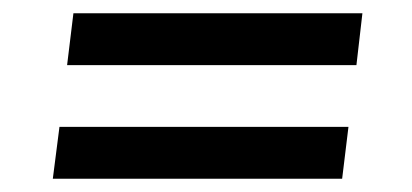

<svg xmlns="http://www.w3.org/2000/svg" viewBox="-20 -481 620 289"><path d="M69.5 -290H504.5L495 -212H59.5ZM90.5 -461H525.5L516.5 -383H81Z"/></svg>

Font: Lato Semibold
Style: Italic
Weight: 600
Italic angle: -7°
Designer: Lukasz Dziedzic
Foundry: tyPoland Lukasz Dziedzic
Version: Version 2.006; 2014-01-15